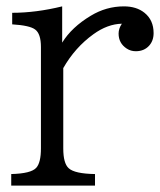

<svg xmlns="http://www.w3.org/2000/svg" viewBox="-20 -580 500 600"><path d="M15.1 0V-36.1Q77.1 -37.6 93.3 -55.7Q107.9 -71.8 107.9 -116.2V-433.1Q107.9 -474.6 89.8 -487.8Q73.2 -500.5 18.1 -503.9V-540Q92.3 -540 174.3 -560.1V-446.8Q204.1 -495.1 263.7 -530.8Q312 -560.1 367.2 -560.1Q406.7 -560.1 431.6 -540Q460 -517.1 460 -476.6Q460 -452.6 445.8 -437Q430.2 -419.9 404.3 -419.9Q388.7 -419.9 376 -428.2Q350.6 -444.8 350.6 -475.1Q350.6 -490.7 360.8 -505.9Q315.9 -504.9 272 -473.1Q214.4 -431.6 177.7 -367.2V-116.2Q177.7 -69.3 194.8 -54.2Q213.4 -37.1 276.9 -36.1V0Z"/></svg>

Font: BIZ UDPMincho
Style: Regular
Weight: 400
Designer: TypeBank Co., Ltd.
Foundry: Morisawa Inc.
Version: Version 1.06